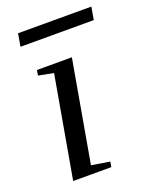

<svg xmlns="http://www.w3.org/2000/svg" viewBox="-121 -688 597 755"><g transform="rotate(-20 177.5 -310.0)"><path d="M140.1 -34.2 216.8 -22 212.9 0H53.2L127.9 -424.8L64.9 -437L68.8 -459H214.8ZM39.1 -566.9 48.3 -620.1H355L345.7 -566.9Z"/></g></svg>

Font: Liberation Serif
Style: Italic
Weight: 400
Italic angle: -16.333°
Designer: Steve Matteson
Foundry: Ascender Corporation
Version: Version 2.1.5